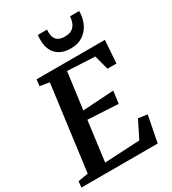

<svg xmlns="http://www.w3.org/2000/svg" viewBox="-235 -1106 1101 1228"><g transform="rotate(-30 316.0 -492.5)"><path d="M-3.5 0 1.5 -44.5 76 -57 158.5 -684 89 -695.5 94.5 -743H599L587.5 -575H521L493 -681.5L290 -691.5L254 -421L483 -435.5L471 -344.5L246.5 -356.5L208 -62.5L468 -76L531.5 -203L598 -193.5L560 0ZM386 -804Q341.5 -804 312.5 -818.2Q283.5 -832.5 267.5 -855.5Q251.5 -878.5 245.8 -905.5Q240 -932.5 241.5 -958Q242 -965 242.2 -971.8Q242.5 -978.5 243.5 -985H311.5Q309 -958.5 314.2 -936.8Q319.5 -915 337.2 -902Q355 -889 390 -889Q428 -889 447 -905.2Q466 -921.5 473.2 -944Q480.5 -966.5 482 -985H549Q549 -935.5 530.2 -894.5Q511.5 -853.5 475 -828.8Q438.5 -804 386 -804Z"/></g></svg>

Font: Merriweather SemiBold
Style: Italic
Weight: 600
Italic angle: -7.8°
Version: Version 2.101